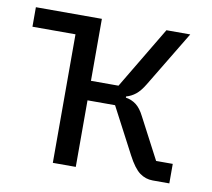

<svg xmlns="http://www.w3.org/2000/svg" viewBox="-63 -587 727 659"><g transform="rotate(10 300.0 -258.0)"><path d="M161 -448H11V-516H241V-300H337L466 -516H549L432 -322Q417 -297 402 -285Q387 -273 369 -268V-264Q389 -261 405 -249Q421 -237 434 -211L509 -68H567V0H509Q484 0 463.5 -15Q443 -30 421 -72L337 -232H241V0H161Z"/></g></svg>

Font: Lilex
Style: Regular
Weight: 400
Monospace: yes
Designer: Mike Abbink, Paul van der Laan, Pieter van Rosmalen, Mikhael Khrustik
Foundry: Mikhael Khrustik
Version: Version 2.510